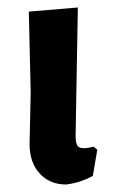

<svg xmlns="http://www.w3.org/2000/svg" viewBox="-20 -487 305 513"><path d="M157 6Q113 6 86 -23.5Q59 -53 59 -102L62 -239L57 -456L188 -467L182 -124Q182 -106 186.5 -98.5Q191 -91 204 -91Q214 -91 230 -95L240 -87L228 -17Q195 1 157 6Z"/></svg>

Font: Alegreya Sans
Style: Bold
Weight: 700
Designer: Juan Pablo del Peral
Foundry: Huerta Tipografica
Version: Version 2.007